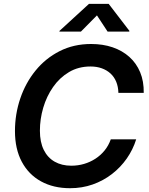

<svg xmlns="http://www.w3.org/2000/svg" viewBox="-20 -966 775 996"><path d="M343.3 10.3Q257.3 10.3 192.9 -25.1Q128.4 -60.5 93 -127Q57.6 -193.4 57.6 -286.1Q57.6 -374 85.2 -455.3Q112.8 -536.6 164.6 -600.1Q216.3 -663.6 289.3 -700.7Q362.3 -737.8 452.6 -737.8Q513.7 -737.8 564 -720.7Q614.3 -703.6 650.9 -670.9Q687.5 -638.2 707 -591.3Q726.6 -544.4 725.6 -484.4H594.2Q593.3 -516.6 582.8 -542Q572.3 -567.4 553 -585Q533.7 -602.5 507.6 -611.8Q481.4 -621.1 449.7 -621.1Q386.7 -621.1 337.9 -592Q289.1 -563 255.4 -514.6Q221.7 -466.3 204.3 -407.2Q187 -348.1 187 -288.1Q187 -229 207 -188.5Q227.1 -147.9 263.7 -127.2Q300.3 -106.4 350.1 -106.4Q384.3 -106.4 416 -115.7Q447.8 -125 474.9 -142.6Q502 -160.2 522.5 -185.3Q543 -210.4 554.7 -243.2H686.5Q669.9 -189.9 637.7 -143.8Q605.5 -97.7 560.5 -63Q515.6 -28.3 460.7 -9Q405.8 10.3 343.3 10.3ZM399.9 -802.2H288.1L288.6 -805.7L441.4 -945.8H543.9L651.4 -805.7L650.4 -802.2H538.1L482.9 -886.2Z"/></svg>

Font: Inter 17pt SemiBold
Style: Italic
Weight: 600
Italic angle: -9.3988°
Version: Version 4.001;git-66647c0bb